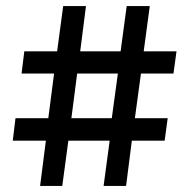

<svg xmlns="http://www.w3.org/2000/svg" viewBox="-20 -641 641 632"><path d="M131 -178H22L31 -252H139L158 -399H51L60 -472H168L188 -621H263L244 -472H377L397 -621H473L453 -472H561L551 -399H444L424 -252H532L522 -178H414L395 -29H321L341 -178H205L185 -29H112ZM348 -252 368 -399H234L215 -252Z"/></svg>

Font: Bellota
Style: Bold Italic
Weight: 700
Italic angle: -7.5°
Designer: Kemie Guaida
Foundry: Kemie Guaida
Version: Version 4.001